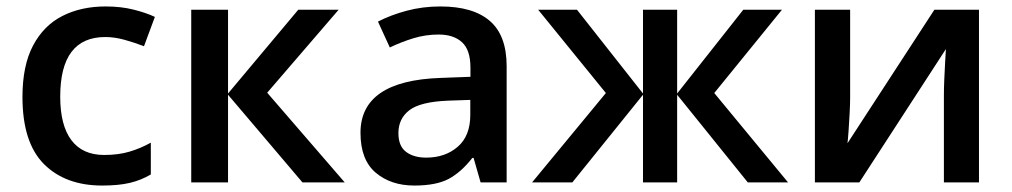

<svg xmlns="http://www.w3.org/2000/svg" viewBox="-20 -571 3167 601"><path d="M299.8 9.8Q184.6 9.8 117.4 -57.6Q50.3 -125 50.3 -267.6Q50.3 -365.7 83.5 -428.5Q116.7 -491.2 175.3 -521Q233.9 -550.8 310.5 -550.8Q358.4 -550.8 397.7 -541Q437 -531.2 464.8 -518.1L430.7 -426.3Q400.4 -438 369.4 -446.5Q338.4 -455.1 309.6 -455.1Q168.5 -455.1 168.5 -268.6Q168.5 -178.7 203.4 -132.3Q238.3 -85.9 306.2 -85.9Q350.6 -85.9 385.7 -96.4Q420.9 -106.9 452.1 -124.5V-24.9Q421.4 -6.8 386.2 1.5Q351.1 9.8 299.8 9.8Z M913.6 -540.5H1040L816.4 -280.8L1059.1 0H926.8L693.8 -274.4V0H578.6V-540.5H693.8V-278.3Z M1358.4 -550.8Q1460.9 -550.8 1513.4 -505.4Q1565.9 -460 1565.9 -363.8V0H1484.4L1462.4 -76.7H1458.5Q1423.8 -32.2 1384.8 -11.2Q1345.7 9.8 1276.9 9.8Q1203.6 9.8 1156 -30.5Q1108.4 -70.8 1108.4 -155.3Q1108.4 -318.4 1358.9 -327.1L1452.6 -330.6V-358.9Q1452.6 -414.6 1426.3 -438.7Q1399.9 -462.9 1353 -462.9Q1312 -462.9 1273.9 -451.2Q1235.8 -439.5 1200.2 -422.4L1163.1 -503.4Q1202.6 -523.9 1252.9 -537.4Q1303.2 -550.8 1358.4 -550.8ZM1452.1 -258.3 1382.3 -255.9Q1295.9 -252.4 1261.5 -226.1Q1227.1 -199.7 1227.1 -154.3Q1227.1 -113.8 1251 -95.7Q1274.9 -77.6 1314 -77.6Q1373.5 -77.6 1412.8 -111.6Q1452.1 -145.5 1452.1 -211.4Z M2427.7 -540.5 2215.8 -279.8 2446.8 0H2320.8L2099.6 -274.4V0H1992.7V-274.4L1771.5 0H1645.5L1876.5 -279.8L1664.6 -540.5H1786.1L1992.7 -278.3V-540.5H2099.6V-278.3L2306.6 -540.5Z M2641.1 -540.5V-264.6Q2641.1 -246.6 2639.6 -217.5Q2638.2 -188.5 2636.2 -161.4Q2634.3 -134.3 2632.8 -122.6L2904.8 -540.5H3044.4V0H2934.6V-272.9Q2934.6 -293.9 2935.8 -322.5Q2937 -351.1 2938.5 -377.2Q2939.9 -403.3 2940.9 -417.5L2669.9 0H2530.8V-540.5Z"/></svg>

Font: Open Sans SemiBold
Style: Regular
Weight: 600
Designer: Monotype Design Team
Foundry: Monotype Imaging Inc.
Version: Version 3.003; ttfautohint (v1.8.4)